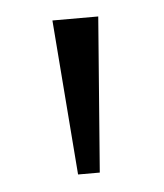

<svg xmlns="http://www.w3.org/2000/svg" viewBox="-33 -744 271 318"><g transform="rotate(-5 103.0 -585.0)"><path d="M141.1 -713.9 121.1 -456.1H85L64.9 -713.9Z"/></g></svg>

Font: Droid Sans TV
Style: Regular
Weight: 300
Version: Version 1.00